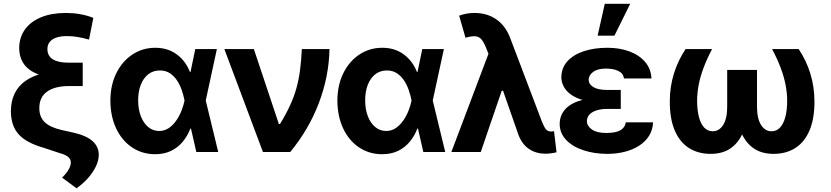

<svg xmlns="http://www.w3.org/2000/svg" viewBox="-20 -806 4406 1018"><path d="M474.8 -711.3 452 -596.1Q385.9 -614.9 337.3 -614.6Q303.2 -614.9 279.6 -607Q256 -599.1 243.7 -583.8Q231.4 -568.6 231.4 -546.3Q231.4 -509.6 259.8 -491.7Q288.2 -473.9 342.4 -473.6H418.6V-389.3H340.6Q254.8 -389.5 197.3 -407.1Q139.8 -424.7 111.1 -460.8Q82.3 -497 81.8 -551.4Q82.3 -608.4 112.5 -650.1Q142.8 -691.9 198.2 -714.6Q253.7 -737.3 328.9 -737.3Q367.8 -737.3 404.1 -731Q440.4 -724.7 474.8 -711.3ZM344.1 -431.8H418.6V-349.8H347.1Q270.2 -349.8 229.2 -319.9Q188.2 -289.9 188.5 -232.4Q188.2 -186.8 216.6 -158.8Q244.9 -130.8 308 -116.4L366 -103.7Q439.3 -87.1 471.7 -56.9Q504.2 -26.7 503.7 16Q503.2 46.3 487.6 78Q472.1 109.8 445.7 139.4Q419.3 168.9 385.5 192.2L309.2 135.7Q333.6 112.1 344.6 91.3Q355.7 70.5 355.5 55.9Q355.7 39.1 342.2 26.9Q328.8 14.7 301.6 7.4L211.5 -22.5Q119.6 -48.6 78.9 -93.8Q38.2 -139 37.7 -216Q38.2 -322.9 115.6 -377.4Q193.1 -431.9 344.1 -431.8Z M801.2 11.7Q732.5 11 679.2 -25.1Q625.8 -61.3 595.8 -125.3Q565.7 -189.4 565.2 -272.5Q565.7 -355.9 597.2 -418.8Q628.6 -481.8 682.5 -517.3Q736.3 -552.7 803.1 -552.7Q869.5 -552.7 917 -517.8Q964.5 -482.8 987.1 -424.4H1033.2L1070.5 -274.4L1137.1 0H1020.9L958.2 -274.4Q952.8 -301.5 943.3 -329.2Q933.7 -356.8 918.2 -380.1Q902.7 -403.3 880.5 -417.9Q858.2 -432.4 827.7 -432.4Q791.8 -432.4 766 -412.1Q740.1 -391.7 726.3 -356Q712.5 -320.3 712.5 -273.8Q712.5 -227.1 726.5 -190.3Q740.5 -153.6 765.6 -132.7Q790.6 -111.7 823.4 -111.5Q851.9 -111.5 874.4 -126.6Q896.9 -141.7 913.8 -165.8Q930.8 -189.9 941.8 -217.9Q952.9 -245.8 958.2 -271.5L1015.4 -545.9H1129.9L1070.5 -271.5L1033.2 -124.2H989.1Q974.6 -85.5 949.2 -54.8Q923.8 -24 887.2 -6.2Q850.6 11.7 801.2 11.7Z M1374.2 0 1169.5 -545.9H1326L1458.6 -148.4H1464.5Q1496.9 -201.4 1518.2 -247.9Q1539.5 -294.4 1552.1 -340.2Q1564.6 -386 1571.1 -436.1Q1577.5 -486.1 1580.3 -545.9H1727Q1724.2 -401.3 1671 -260.7Q1617.9 -120.2 1518.8 0Z M2004.8 11.7Q1936.1 11 1882.8 -25.1Q1829.4 -61.3 1799.4 -125.3Q1769.3 -189.4 1768.8 -272.5Q1769.3 -355.9 1800.8 -418.8Q1832.2 -481.8 1886.1 -517.3Q1939.9 -552.7 2006.7 -552.7Q2073.1 -552.7 2120.6 -517.8Q2168.1 -482.8 2190.7 -424.4H2236.8L2274.1 -274.4L2340.7 0H2224.5L2161.8 -274.4Q2156.4 -301.5 2146.9 -329.2Q2137.3 -356.8 2121.8 -380.1Q2106.3 -403.3 2084.1 -417.9Q2061.8 -432.4 2031.3 -432.4Q1995.4 -432.4 1969.6 -412.1Q1943.8 -391.7 1929.9 -356Q1916.1 -320.3 1916.1 -273.8Q1916.1 -227.1 1930.1 -190.3Q1944.1 -153.6 1969.2 -132.7Q1994.2 -111.7 2027.1 -111.5Q2055.5 -111.5 2078 -126.6Q2100.5 -141.7 2117.4 -165.8Q2134.4 -189.9 2145.5 -217.9Q2156.5 -245.8 2161.8 -271.5L2219 -545.9H2333.5L2274.1 -271.5L2236.8 -124.2H2192.7Q2178.2 -85.5 2152.8 -54.8Q2127.4 -24 2090.8 -6.2Q2054.2 11.7 2004.8 11.7Z M2871.2 9Q2821.8 8.8 2785.1 -16Q2748.4 -40.8 2729.6 -89.1L2637.4 -352.9L2577.4 -502.1L2557.1 -552.7Q2545 -583.2 2532.1 -597.8Q2519.1 -612.3 2499.8 -613.7Q2480.5 -615 2448.1 -605.9L2414.4 -722.9Q2432.7 -729.7 2452.5 -733.5Q2472.3 -737.3 2495.2 -737.3Q2563 -737.3 2611.9 -703.1Q2660.8 -668.9 2685.3 -603.9L2851.5 -166Q2863.6 -135.1 2873.3 -121.9Q2883.1 -108.8 2902.6 -108.6Q2911.1 -109 2917.5 -110.5L2930.8 1.2Q2920.8 4.3 2903.6 6.6Q2886.3 9 2871.2 9ZM2373.1 0 2589.6 -572.9 2684.1 -324.6H2640.1L2529 0Z M3161.8 -285.9H3271.4V-228.3H3194.6Q3168.1 -228.3 3144.5 -221.2Q3121 -214.2 3106.6 -200Q3092.2 -185.8 3091.9 -163.5Q3092 -138.1 3118.2 -119.5Q3144.4 -100.9 3193.7 -101Q3244.1 -100.9 3269.1 -115.2Q3294.1 -129.6 3297.9 -157.4H3442.5Q3440.8 -116.2 3420.8 -84.9Q3400.8 -53.6 3367.3 -32.6Q3333.8 -11.5 3291.2 -0.9Q3248.6 9.8 3201.5 9.8Q3130.1 9.8 3072.5 -9.6Q3014.9 -28.9 2981.4 -64.5Q2947.9 -100 2947.4 -148.6Q2947.4 -177.6 2960 -202.5Q2972.7 -227.3 2998.6 -246Q3024.5 -264.7 3065.1 -275.3Q3105.7 -285.9 3161.8 -285.9ZM3271.4 -264.6H3161.8Q3109.3 -264.6 3070.6 -275.6Q3031.8 -286.5 3006.6 -305.1Q2981.3 -323.6 2969 -347Q2956.6 -370.4 2956.3 -395.1Q2956.6 -445.9 2988.2 -480.9Q3019.7 -515.9 3074.8 -534.3Q3129.9 -552.7 3200.7 -552.7Q3265.2 -552.7 3317.1 -533.5Q3369 -514.3 3400.3 -477.8Q3431.6 -441.4 3434.1 -389.8H3288.2Q3285 -416.9 3259.1 -429.5Q3233.3 -442.2 3193.1 -442.4Q3148 -442.2 3124.9 -424.7Q3101.7 -407.1 3101.1 -383.4Q3101.7 -359.1 3126.1 -344.3Q3150.6 -329.5 3194.6 -329.3H3271.4ZM3148.7 -617 3186.6 -785.9H3321.4L3237.8 -617Z M3615.1 -545.9H3755.6Q3727.2 -492.1 3709.8 -445Q3692.3 -397.9 3684.3 -355.3Q3676.4 -312.6 3676.1 -271.3Q3676.4 -221.3 3685.9 -185.1Q3695.5 -148.8 3714 -129.4Q3732.5 -110 3758.9 -110Q3793.3 -110 3814.6 -143.9Q3835.9 -177.8 3835.6 -242.2V-435.2H3946V-256.8Q3946.2 -176.2 3924.4 -116.2Q3902.5 -56.2 3858.7 -23.2Q3814.8 9.8 3747.9 9.8Q3681.3 9.8 3632.4 -21.5Q3583.4 -52.8 3557.1 -115.3Q3530.8 -177.7 3531.3 -270.9Q3531.6 -346.1 3553.2 -416Q3574.8 -485.8 3615.1 -545.9ZM4073.7 -545.9H4214.6Q4254.9 -485.8 4276.4 -416Q4297.9 -346.1 4298.3 -270.9Q4298.9 -177.7 4272.5 -115.3Q4246.1 -52.8 4197.2 -21.5Q4148.3 9.8 4081.3 9.8Q4014.9 9.8 3970.9 -23.2Q3927 -56.2 3905.1 -116.2Q3883.3 -176.2 3883.3 -256.8V-435.2H3993.7V-242.2Q3993.6 -177.8 4014.9 -143.9Q4036.2 -110 4070.4 -110Q4097.3 -110 4115.6 -129.4Q4134 -148.8 4143.8 -185.1Q4153.6 -221.3 4153.6 -271.3Q4153.6 -312.6 4145.4 -355.3Q4137.2 -397.9 4119.7 -445Q4102.2 -492.1 4073.7 -545.9Z"/></svg>

Font: Inter Tight
Style: Regular
Weight: 400
Designer: Rasmus Andersson
Foundry: rsms
Version: Version 3.002